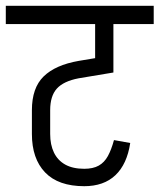

<svg xmlns="http://www.w3.org/2000/svg" viewBox="-45 -650 550 662"><path d="M-25 -567V-630H485V-567ZM245 -8V-68Q276 -68 295.5 -79Q315 -90 327 -112Q339 -134 348 -167L404 -157Q393 -84 353 -46Q313 -8 245 -8ZM246 -8Q156 -8 110.5 -55.5Q65 -103 65 -188H128Q128 -151 141 -124Q154 -97 180 -82.5Q206 -68 246 -68ZM65 -187V-271H128V-187ZM65 -270Q65 -347 105.5 -386.5Q146 -426 226 -440V-380Q174 -370 151 -344.5Q128 -319 128 -270ZM226 -380V-440L346 -460V-400ZM283 -437V-630H346V-437Z"/></svg>

Font: Akshar Light Light
Style: Regular
Weight: 300
Version: Version 1.100